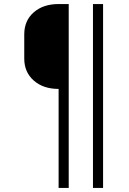

<svg xmlns="http://www.w3.org/2000/svg" viewBox="-20 -750 640 950"><path d="M270 180V-310Q194 -310 147 -351.5Q100 -393 100 -460V-580Q100 -648 147 -689Q194 -730 270 -730H320V180ZM440 180V-730H490V180Z"/></svg>

Font: NKDuy Mono Thin
Style: Regular
Weight: 100
Monospace: yes
Designer: NKDuy
Foundry: NKDuy
Version: Version 2.251; ttfautohint (v1.8.4.7-5d5b)